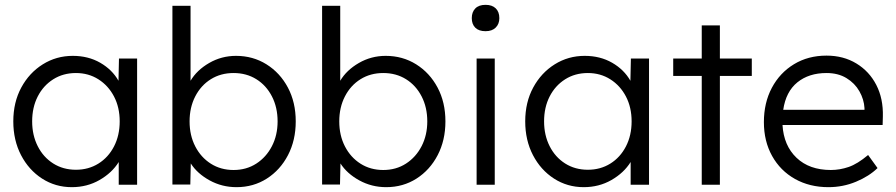

<svg xmlns="http://www.w3.org/2000/svg" viewBox="-20 -764 3705 794"><path d="M277 10Q209 10 154 -25.5Q99 -61 67 -122.5Q35 -184 35 -262Q35 -341 68 -402Q101 -463 157 -498Q213 -533 281 -533Q345 -533 394.5 -504.5Q444 -476 470 -430L472 -522H547V0H471V-94Q443 -49 391.5 -19.5Q340 10 277 10ZM294 -62Q346 -62 387 -87.5Q428 -113 451.5 -158.5Q475 -204 475 -262Q475 -320 451.5 -365Q428 -410 387 -436Q346 -462 294 -462Q241 -462 200 -436Q159 -410 136 -365Q113 -320 113 -262Q113 -205 136 -159.5Q159 -114 200 -88Q241 -62 294 -62Z M958 10Q898 10 847 -18Q796 -46 769 -88L767 -1H693V-740H768V-430Q794 -474 845 -503.5Q896 -533 956 -533Q1026 -533 1082 -498Q1138 -463 1170.5 -402Q1203 -341 1203 -262Q1203 -184 1171 -122.5Q1139 -61 1083.5 -25.5Q1028 10 958 10ZM946 -61Q999 -61 1040 -87.5Q1081 -114 1104.5 -159.5Q1128 -205 1128 -262Q1128 -320 1104.5 -365.5Q1081 -411 1040 -436.5Q999 -462 946 -462Q893 -462 852 -436.5Q811 -411 787.5 -365.5Q764 -320 764 -262Q764 -204 787.5 -158.5Q811 -113 852 -87Q893 -61 946 -61Z M1577 10Q1517 10 1466 -18Q1415 -46 1388 -88L1386 -1H1312V-740H1387V-430Q1413 -474 1464 -503.5Q1515 -533 1575 -533Q1645 -533 1701 -498Q1757 -463 1789.5 -402Q1822 -341 1822 -262Q1822 -184 1790 -122.5Q1758 -61 1702.5 -25.5Q1647 10 1577 10ZM1565 -61Q1618 -61 1659 -87.5Q1700 -114 1723.5 -159.5Q1747 -205 1747 -262Q1747 -320 1723.5 -365.5Q1700 -411 1659 -436.5Q1618 -462 1565 -462Q1512 -462 1471 -436.5Q1430 -411 1406.5 -365.5Q1383 -320 1383 -262Q1383 -204 1406.5 -158.5Q1430 -113 1471 -87Q1512 -61 1565 -61Z M1988 -635Q1960 -635 1945.5 -649.5Q1931 -664 1931 -689Q1931 -714 1945.5 -729Q1960 -744 1988 -744Q2015 -744 2030 -729.5Q2045 -715 2045 -689Q2045 -665 2030 -650Q2015 -635 1988 -635ZM1951 0V-522H2026V0Z M2394 10Q2326 10 2271 -25.5Q2216 -61 2184 -122.5Q2152 -184 2152 -262Q2152 -341 2185 -402Q2218 -463 2274 -498Q2330 -533 2398 -533Q2462 -533 2511.5 -504.5Q2561 -476 2587 -430L2589 -522H2664V0H2588V-94Q2560 -49 2508.5 -19.5Q2457 10 2394 10ZM2411 -62Q2463 -62 2504 -87.5Q2545 -113 2568.5 -158.5Q2592 -204 2592 -262Q2592 -320 2568.5 -365Q2545 -410 2504 -436Q2463 -462 2411 -462Q2358 -462 2317 -436Q2276 -410 2253 -365Q2230 -320 2230 -262Q2230 -205 2253 -159.5Q2276 -114 2317 -88Q2358 -62 2411 -62Z M2882 0V-450H2764V-522H2882V-659H2957V-522H3089V-450H2957V0Z M3406 10Q3328 10 3267.5 -24Q3207 -58 3173 -119Q3139 -180 3139 -259Q3139 -339 3172 -401Q3205 -463 3263.5 -498.5Q3322 -534 3398 -534Q3468 -534 3521.5 -501.5Q3575 -469 3604 -412.5Q3633 -356 3631 -282L3630 -247H3216Q3221 -162 3274 -111.5Q3327 -61 3416 -61Q3453 -61 3489.5 -73.5Q3526 -86 3570 -123L3609 -69Q3574 -35 3520 -12.5Q3466 10 3406 10ZM3398 -462Q3325 -462 3277.5 -423.5Q3230 -385 3219 -310H3555V-317Q3553 -353 3534 -386.5Q3515 -420 3480.5 -441Q3446 -462 3398 -462Z"/></svg>

Font: Lexend Deca Light
Style: Regular
Weight: 300
Designer: Bonnie Shaver-Troup, Thomas Jockin
Foundry: Lexend
Version: Version 1.008; ttfautohint (v1.8.4.7-5d5b)